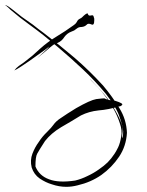

<svg xmlns="http://www.w3.org/2000/svg" viewBox="-43 -762 571 746"><path d="M405.3 -370.1Q436.5 -360.4 431.6 -354.5Q426.8 -348.6 419.9 -348.6Q377.9 -335.9 339.8 -333Q302.7 -329.1 271.5 -313.5Q233.4 -290 194.3 -267.6Q155.3 -244.1 131.8 -213.9Q108.4 -177.7 101.6 -165Q94.7 -153.3 94.7 -115.2Q109.4 -79.1 147.5 -65.4Q184.6 -50.8 249 -60.5Q273.4 -66.4 296.9 -78.1Q320.3 -88.9 340.8 -103.5Q359.4 -116.2 375 -130.9Q389.6 -145.5 402.3 -165Q407.2 -171.9 416 -189.5Q423.8 -206.1 427.7 -230.5Q432.6 -254.9 422.9 -282.2Q414.1 -309.6 400.4 -335Q371.1 -386.7 338.9 -420.9Q305.7 -454.1 306.6 -455.1Q306.6 -455.1 323.2 -437.5Q339.8 -420.9 359.4 -398.4Q370.1 -385.7 379.9 -372.1Q389.6 -359.4 396.5 -346.7Q437.5 -279.3 433.6 -252Q429.7 -224.6 432.6 -225.6Q431.6 -225.6 433.6 -229.5Q435.5 -233.4 435.5 -252Q434.6 -269.5 421.9 -306.6Q410.2 -343.8 368.2 -397.5Q326.2 -448.2 278.3 -493.2Q230.5 -538.1 180.7 -580.1Q154.3 -602.5 126 -625Q98.6 -646.5 70.3 -667Q52.7 -680.7 35.2 -693.4Q18.6 -707 2 -720.7Q0 -721.7 -10.7 -732.4Q-21.5 -742.2 -23.4 -742.2Q-22.5 -742.2 -22.5 -742.2Q-15.6 -742.2 9.8 -721.7Q39.1 -699.2 42 -696.3Q63.5 -681.6 85 -666Q105.5 -649.4 127 -633.8Q187.5 -587.9 247.1 -537.1Q305.7 -486.3 357.4 -429.7Q393.6 -386.7 420.9 -341.8Q448.2 -297.9 450.2 -246.1Q447.3 -194.3 419.9 -153.3Q391.6 -111.3 350.6 -82Q309.6 -53.7 258.8 -42Q236.3 -36.1 214.8 -36.1Q186.5 -36.1 158.2 -45.9Q134.8 -52.7 111.3 -68.4Q88.9 -84 80.1 -111.3Q73.2 -139.6 83 -165Q92.8 -190.4 107.4 -210Q121.1 -231.4 139.6 -249Q158.2 -267.6 164.1 -276.4Q174.8 -292 195.3 -304.7Q214.8 -318.4 252.9 -341.8Q307.6 -373 331.1 -377Q355.5 -379.9 362.3 -379.9Q370.1 -377 374 -375Q378.9 -373 405.3 -370.1Q405.3 -370.1 382.8 -357.4Q360.4 -344.7 344.7 -335.9Q344.7 -335.9 405.3 -370.1ZM311.5 -702.1Q318.4 -704.1 320.3 -699.2Q322.3 -693.4 323.2 -689.5Q323.2 -685.5 323.2 -682.6Q323.2 -662.1 312.5 -667Q298.8 -672.9 293.9 -666Q286.1 -658.2 274.4 -657.2Q262.7 -657.2 255.9 -651.4Q248 -645.5 245.1 -643.6Q242.2 -642.6 233.4 -638.7Q217.8 -632.8 207 -618.2Q197.3 -602.5 181.6 -595.7Q176.8 -593.8 171.9 -591.8Q167 -589.8 163.1 -586.9Q156.2 -582 128.9 -558.6Q101.6 -536.1 101.6 -536.1Q105.5 -540 127 -559.6Q148.4 -578.1 146.5 -581.1Q147.5 -580.1 131.8 -568.4Q116.2 -556.6 94.7 -542Q69.3 -523.4 43.9 -506.8Q18.6 -490.2 12.7 -488.3Q19.5 -498 30.3 -505.9Q40 -512.7 49.8 -519.5Q66.4 -532.2 82 -544.9Q96.7 -558.6 112.3 -572.3Q142.6 -599.6 176.8 -620.1Q210.9 -640.6 243.2 -664.1Q250 -668.9 252.9 -672.9Q254.9 -676.8 258.8 -682.6Q261.7 -686.5 267.6 -689.5Q272.5 -691.4 276.4 -695.3Q291 -710 296.9 -710Q298.8 -709 298.8 -707Q300.8 -699.2 311.5 -702.1Q311.5 -702.1 311.5 -690.4Q311.5 -677.7 311.5 -669.9Q311.5 -669.9 311.5 -702.1Z"/></svg>

Font: Margalida Font
Style: Regular
Weight: 400
Designer: Mateu Riera. mateurierasureda@hotmail.com
Version: Version 1.0